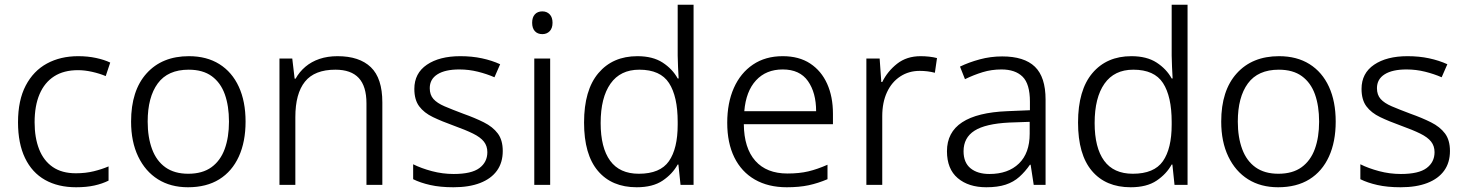

<svg xmlns="http://www.w3.org/2000/svg" viewBox="-20 -780 6183 810"><path d="M301 10Q225 10 170 -21Q115 -52 85.5 -113.5Q56 -175 56 -264Q56 -357 88.5 -419Q121 -481 178 -512Q235 -543 310 -543Q350 -543 385 -535.5Q420 -528 445 -516L426 -459Q400 -470 368.5 -477Q337 -484 309 -484Q249 -484 208.5 -458Q168 -432 147 -383Q126 -334 126 -264Q126 -199 145 -150.5Q164 -102 202.5 -75.5Q241 -49 300 -49Q341 -49 375.5 -57.5Q410 -66 438 -78V-18Q412 -5 378.5 2.5Q345 10 301 10Z M1016 -267Q1016 -182 987.5 -119.5Q959 -57 905 -23.5Q851 10 773 10Q700 10 646.5 -23.5Q593 -57 563 -119.5Q533 -182 533 -267Q533 -398 598.5 -470.5Q664 -543 777 -543Q852 -543 905.5 -509.5Q959 -476 987.5 -414Q1016 -352 1016 -267ZM603 -267Q603 -201 621.5 -151Q640 -101 678 -74Q716 -47 774 -47Q834 -47 872 -74.5Q910 -102 928 -151.5Q946 -201 946 -267Q946 -333 928.5 -382Q911 -431 873.5 -458.5Q836 -486 776 -486Q688 -486 645.5 -428Q603 -370 603 -267Z M1404 -543Q1496 -543 1544.5 -496.5Q1593 -450 1593 -348V0H1526V-344Q1526 -416 1493.5 -451Q1461 -486 1395 -486Q1307 -486 1266.5 -435.5Q1226 -385 1226 -286V0H1159V-533H1213L1223 -448H1227Q1243 -477 1268.5 -498.5Q1294 -520 1328 -531.5Q1362 -543 1404 -543Z M2101 -143Q2101 -94 2076.5 -60Q2052 -26 2005.5 -8Q1959 10 1893 10Q1837 10 1795 0.5Q1753 -9 1723 -24V-87Q1757 -70 1802 -58Q1847 -46 1894 -46Q1969 -46 2002.5 -71Q2036 -96 2036 -138Q2036 -164 2021.5 -182.5Q2007 -201 1975.5 -216.5Q1944 -232 1894 -250Q1844 -268 1806.5 -286Q1769 -304 1748.5 -331.5Q1728 -359 1728 -405Q1728 -471 1781 -507Q1834 -543 1922 -543Q1971 -543 2013 -534Q2055 -525 2090 -509L2066 -454Q2034 -468 1996 -477.5Q1958 -487 1918 -487Q1858 -487 1825.5 -466.5Q1793 -446 1793 -408Q1793 -380 1808.5 -362.5Q1824 -345 1855.5 -331.5Q1887 -318 1935 -300Q1983 -283 2021 -264Q2059 -245 2080 -217Q2101 -189 2101 -143Z M2301 -533V0H2234V-533ZM2268 -732Q2287 -732 2299 -719.5Q2311 -707 2311 -684Q2311 -661 2299 -648.5Q2287 -636 2268 -636Q2248 -636 2236.5 -648.5Q2225 -661 2225 -684Q2225 -707 2236.5 -719.5Q2248 -732 2268 -732Z M2666 10Q2561 10 2502.5 -59Q2444 -128 2444 -263Q2444 -400 2504.5 -471.5Q2565 -543 2669 -543Q2734 -543 2775.5 -516Q2817 -489 2839 -449H2843Q2842 -469 2840.5 -497Q2839 -525 2839 -545V-760H2906V0H2851L2842 -86H2839Q2817 -46 2775.5 -18Q2734 10 2666 10ZM2675 -47Q2765 -47 2802 -100Q2839 -153 2839 -254V-266Q2839 -373 2802.5 -429.5Q2766 -486 2677 -486Q2597 -486 2555.5 -427Q2514 -368 2514 -261Q2514 -157 2554 -102Q2594 -47 2675 -47Z M3282 -543Q3351 -543 3398 -512Q3445 -481 3469.5 -426.5Q3494 -372 3494 -300V-256H3118Q3119 -155 3166.5 -101.5Q3214 -48 3302 -48Q3352 -48 3390 -57Q3428 -66 3471 -85V-24Q3431 -7 3391.5 1.5Q3352 10 3299 10Q3221 10 3164.5 -22.5Q3108 -55 3078 -116Q3048 -177 3048 -262Q3048 -346 3076 -409Q3104 -472 3156.5 -507.5Q3209 -543 3282 -543ZM3282 -487Q3212 -487 3169.5 -441Q3127 -395 3120 -311H3423Q3423 -389 3388.5 -438Q3354 -487 3282 -487Z M3864 -543Q3882 -543 3900 -541Q3918 -539 3933 -535L3924 -473Q3909 -477 3893 -479Q3877 -481 3860 -481Q3814 -481 3778 -457.5Q3742 -434 3722 -391Q3702 -348 3702 -290V0H3635V-533H3691L3698 -434H3702Q3724 -479 3764.5 -511Q3805 -543 3864 -543Z M4208 -542Q4301 -542 4346 -498.5Q4391 -455 4391 -360V0H4341L4328 -85H4325Q4305 -56 4280.5 -34Q4256 -12 4222.5 -1Q4189 10 4141 10Q4066 10 4020.5 -28.5Q3975 -67 3975 -142Q3975 -222 4039 -264Q4103 -306 4230 -311L4325 -315V-351Q4325 -426 4294 -456.5Q4263 -487 4205 -487Q4163 -487 4125.5 -475.5Q4088 -464 4051 -446L4030 -499Q4067 -517 4113 -529.5Q4159 -542 4208 -542ZM4238 -263Q4137 -258 4091 -228.5Q4045 -199 4045 -142Q4045 -94 4074.5 -70Q4104 -46 4154 -46Q4233 -46 4278.5 -90Q4324 -134 4324 -216V-266Z M4750 10Q4645 10 4586.5 -59Q4528 -128 4528 -263Q4528 -400 4588.5 -471.5Q4649 -543 4753 -543Q4818 -543 4859.5 -516Q4901 -489 4923 -449H4927Q4926 -469 4924.5 -497Q4923 -525 4923 -545V-760H4990V0H4935L4926 -86H4923Q4901 -46 4859.5 -18Q4818 10 4750 10ZM4759 -47Q4849 -47 4886 -100Q4923 -153 4923 -254V-266Q4923 -373 4886.5 -429.5Q4850 -486 4761 -486Q4681 -486 4639.5 -427Q4598 -368 4598 -261Q4598 -157 4638 -102Q4678 -47 4759 -47Z M5615 -267Q5615 -182 5586.5 -119.5Q5558 -57 5504 -23.5Q5450 10 5372 10Q5299 10 5245.5 -23.5Q5192 -57 5162 -119.5Q5132 -182 5132 -267Q5132 -398 5197.5 -470.5Q5263 -543 5376 -543Q5451 -543 5504.5 -509.5Q5558 -476 5586.5 -414Q5615 -352 5615 -267ZM5202 -267Q5202 -201 5220.5 -151Q5239 -101 5277 -74Q5315 -47 5373 -47Q5433 -47 5471 -74.5Q5509 -102 5527 -151.5Q5545 -201 5545 -267Q5545 -333 5527.5 -382Q5510 -431 5472.5 -458.5Q5435 -486 5375 -486Q5287 -486 5244.5 -428Q5202 -370 5202 -267Z M6097 -143Q6097 -94 6072.5 -60Q6048 -26 6001.5 -8Q5955 10 5889 10Q5833 10 5791 0.5Q5749 -9 5719 -24V-87Q5753 -70 5798 -58Q5843 -46 5890 -46Q5965 -46 5998.5 -71Q6032 -96 6032 -138Q6032 -164 6017.5 -182.5Q6003 -201 5971.5 -216.5Q5940 -232 5890 -250Q5840 -268 5802.5 -286Q5765 -304 5744.5 -331.5Q5724 -359 5724 -405Q5724 -471 5777 -507Q5830 -543 5918 -543Q5967 -543 6009 -534Q6051 -525 6086 -509L6062 -454Q6030 -468 5992 -477.5Q5954 -487 5914 -487Q5854 -487 5821.5 -466.5Q5789 -446 5789 -408Q5789 -380 5804.5 -362.5Q5820 -345 5851.5 -331.5Q5883 -318 5931 -300Q5979 -283 6017 -264Q6055 -245 6076 -217Q6097 -189 6097 -143Z"/></svg>

Font: Noto Sans Syriac Eastern Light
Style: Regular
Weight: 300
Designer: Patrick Giasson and the Monotype Design Team
Foundry: Monotype Imaging Inc.
Version: Version 3.001